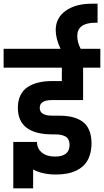

<svg xmlns="http://www.w3.org/2000/svg" viewBox="-30 -950 574 1060"><path d="M256.3 -397.5Q189.4 -397.5 189.4 -354.5Q189.4 -311.5 257.2 -311.5H295.4Q327.1 -311.5 353 -307.1Q378.8 -302.8 402.3 -292.1Q425.7 -281.5 441.4 -264.6Q457 -247.6 466.1 -220.9Q475.2 -194.2 475.2 -157.9Q475.2 -121.6 465.2 -91.9Q455.3 -62.1 437.7 -42.6Q420.1 -23 394.9 -10.2Q369.7 2.6 341 8Q312.3 13.5 278.5 13.5Q204.6 13.5 152.9 -14.3V89.9H43.4V-166.4H174.2Q174.2 -129.9 201.1 -107.7Q228.1 -85.6 273.2 -85.6Q354 -85.6 354 -149.4Q354 -168.1 347.1 -180.5Q340.1 -192.9 327.3 -198.5Q314.5 -204.2 302.1 -206.1Q289.7 -208.1 272.4 -208.1H260.6Q68.6 -208.1 68.6 -354.9Q68.6 -394.9 83 -424Q97.3 -453.1 123.6 -470Q149.9 -487 183.8 -494.8Q217.6 -502.6 260.6 -502.6H311.5V-576.5H-10V-680.7H304.1Q277.6 -736.3 277.6 -784.5Q277.6 -851 332.3 -890.3Q387.1 -929.6 477 -929.6H508.7V-824.5H496.5Q447 -824.5 421.8 -806Q396.6 -787.6 396.6 -752Q396.6 -716.3 415.3 -680.7H523.9V-576.5H428.8V-397.5Z"/></svg>

Font: Puralecka Narrow
Style: Bold
Weight: 700
Designer: Hector Gatti, Marcela Romero, Pablo Cosgaya and Nicolas Silva
Version: Version 1.004;PS 001.004;hotconv 1.0.70;makeotf.lib2.5.58329